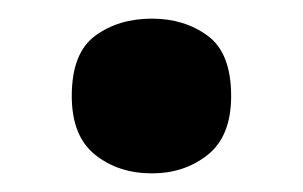

<svg xmlns="http://www.w3.org/2000/svg" viewBox="-20 -173 325 206"><path d="M57 -70Q57 -116 82 -134.5Q107 -153 143 -153Q178 -153 203 -134.5Q228 -116 228 -70Q228 -27 203 -7Q178 13 143 13Q107 13 82 -7Q57 -27 57 -70Z"/></svg>

Font: Noto Sans Telugu
Style: Bold
Weight: 700
Designer: Jelle Bosma - Monotype Design Team
Foundry: Monotype Imaging Inc.
Version: Version 2.005; ttfautohint (v1.8.4.7-5d5b)